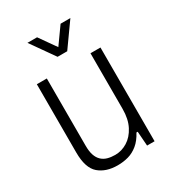

<svg xmlns="http://www.w3.org/2000/svg" viewBox="-179 -822 841 933"><g transform="rotate(-30 242.0 -355.5)"><path d="M205 12Q140 12 100.5 -22Q61 -56 61 -143V-526H117V-148Q117 -117 124 -96Q131 -75 144.5 -62Q158 -49 177 -43.5Q196 -38 220 -38Q256 -38 288.5 -58Q321 -78 341.5 -117.5Q362 -157 362 -214V-526H418V0H376L370 -81H363Q344 -45 319 -24.5Q294 -4 265.5 4Q237 12 205 12ZM122 -723H176L257 -608H226L308 -723H363L269 -591H215Z"/></g></svg>

Font: Archivo SemiCondensed ExtraLight
Style: Regular
Weight: 250
Width: 4
Designer: Hector Gatti
Foundry: Omnibus-Type
Version: Version 2.001